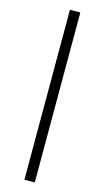

<svg xmlns="http://www.w3.org/2000/svg" viewBox="-147 -792 581 1074"><g transform="rotate(15 143.5 -255.0)"><path d="M116 237V-747H176V237Z"/></g></svg>

Font: Source Serif 4 SmText
Style: Italic
Weight: 400
Italic angle: -12°
Designer: Frank Grießhammer
Foundry: Adobe
Version: Version 4.005;hotconv 1.1.0;makeotfexe 2.6.0